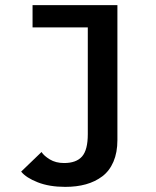

<svg xmlns="http://www.w3.org/2000/svg" viewBox="-20 -720 610 749"><path d="M438 -700V-173.5Q438 -125 422.5 -89Q407 -53 379 -32Q351 -11 315 -1Q279 9 234.5 9Q172.5 9 127.2 -8.8Q82 -26.5 62.5 -50.5L142 -127Q151 -112.5 174.2 -98.2Q197.5 -84 230 -84Q277.5 -84 300 -109.5Q322.5 -135 322.5 -196.5V-613H107V-700Z"/></svg>

Font: League Mono Narrow Medium
Style: Regular
Weight: 500
Width: 3
Designer: Tyler Finck
Foundry: The League of Moveable Type / Tyler Finck
Version: Version 2.210